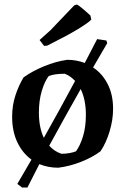

<svg xmlns="http://www.w3.org/2000/svg" viewBox="-20 -734 554 854"><path d="M78 100 57 84Q89 30 120 -24Q80 -53 57 -101.5Q34 -150 34 -215Q34 -266 49 -311Q64 -356 85 -390Q124 -418 176.5 -439.5Q229 -461 279 -468Q320 -468 357 -454Q384 -507 412 -560L453 -554L457 -542Q442 -516 426 -489Q410 -462 394 -434Q435 -407 459 -360Q483 -313 483 -250Q483 -201 467.5 -149.5Q452 -98 427 -61Q391 -34 340 -14Q289 6 239 12Q194 12 155 -4Q127 50 102 100ZM153 -233Q153 -167 175 -121Q246 -247 314 -374Q294 -396 268 -406Q224 -406 197 -396Q179 -373 166 -330Q153 -287 153 -233ZM253 -50Q271 -50 288.5 -53Q306 -56 318 -61Q336 -85 349 -127Q362 -169 362 -223Q362 -290 339 -338Q303 -275 268 -211.5Q233 -148 199 -86Q221 -61 253 -50ZM176 -530 156 -556 205 -600 310 -710 322 -714Q329 -711 347 -696Q365 -681 382 -665L386 -647Q375 -634 327.5 -605Q280 -576 190 -531Z"/></svg>

Font: Labrada SemiBold
Style: Regular
Weight: 600
Designer: Mercedes Jáuregui
Foundry: Omnibus-Type Team
Version: Version 1.000; ttfautohint (v1.8.4.7-5d5b)